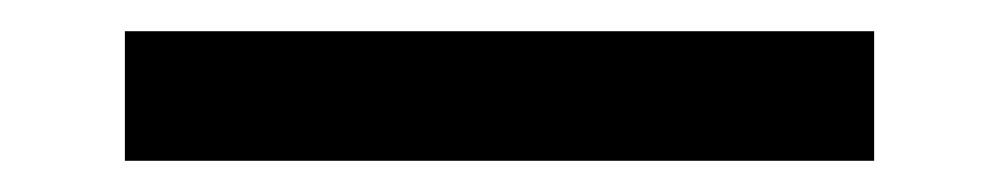

<svg xmlns="http://www.w3.org/2000/svg" viewBox="-20 70 640 123"><path d="M540 173H60V90H540Z"/></svg>

Font: IBM Plex Mono Text
Style: Regular
Weight: 450
Designer: Mike Abbink, Paul van der Laan, Pieter van Rosmalen
Foundry: Bold Monday
Version: Version 2.000